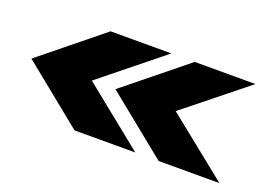

<svg xmlns="http://www.w3.org/2000/svg" viewBox="-69 -624 1054 754"><g transform="rotate(20 458.0 -247.0)"><path d="M284 -40H538L281 -247L538 -454H284L28.5 -247ZM635.5 -40H889.5L631.5 -247L889.5 -454H635.5L379.5 -247Z"/></g></svg>

Font: Anybody Expanded Black
Style: Regular
Weight: 900
Width: 7
Designer: Tyler Finck
Foundry: Etcetera Type Company
Version: Version 1.113;gftools[0.9.25]